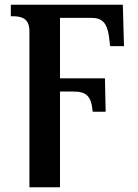

<svg xmlns="http://www.w3.org/2000/svg" viewBox="-20 -556 585 816"><path d="M105 -424V240H235V-167H292C348 -167 368 -147 374 -81H429L426 -223H235V-480H370C413 -480 435 -459 443 -402L448 -360H507L502 -536H26V-487H33C70 -487 105 -479 105 -424Z"/></svg>

Font: Noto Serif SemiBold
Style: Regular
Weight: 600
Designer: Monotype Design Team
Foundry: Monotype Imaging Inc.
Version: Version 2.013